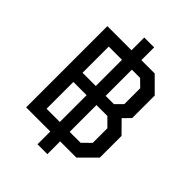

<svg xmlns="http://www.w3.org/2000/svg" viewBox="-258 -935 1170 1170"><g transform="rotate(45 327.0 -350.0)"><path d="M609 -288V-101L508 0H368V110H283V0H75V-700H283V-810H368V-700H483L578 -605V-411L533 -365ZM169 -392H283V-618H169ZM368 -618V-392H439L484 -437V-574L439 -618ZM283 -82V-313H169V-82ZM515 -260 462 -313H368V-82H462L515 -134Z"/></g></svg>

Font: Chakra Petch Medium
Style: Regular
Weight: 500
Designer: Katatrad Aksorn Co.,Ltd.
Foundry: Cadson Demak Co.,Ltd.
Version: Version 1.000; ttfautohint (v1.6)